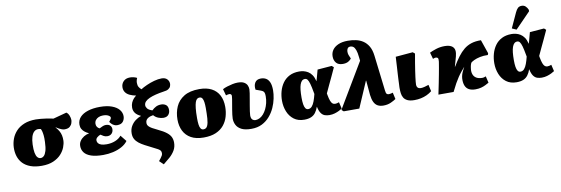

<svg xmlns="http://www.w3.org/2000/svg" viewBox="-68 -1387 6380 2182"><g transform="rotate(-10 3121.5 -296.0)"><path d="M312 14Q236 14 182 -6Q128 -26 94.5 -61.5Q61 -97 46 -144.5Q31 -192 33 -247Q35 -298 53 -346Q71 -394 107 -432.5Q143 -471 199.5 -494Q256 -517 335 -517Q359 -517 389 -514Q419 -511 448 -507Q477 -503 500.5 -498.5Q524 -494 534 -491L690 -533Q710 -520 721 -492Q732 -464 732 -441Q732 -428 725.5 -406Q719 -384 699 -366.5Q679 -349 638 -349Q623 -349 606 -355.5Q589 -362 572.5 -371Q556 -380 541 -390L540 -388Q562 -364 576.5 -339Q591 -314 597 -286Q603 -258 602 -226Q601 -191 585 -149.5Q569 -108 535 -71Q501 -34 446 -10Q391 14 312 14ZM314 -75Q335 -75 352 -91.5Q369 -108 380 -145.5Q391 -183 393 -247Q395 -294 391.5 -324.5Q388 -355 383 -372.5Q378 -390 372 -400Q362 -402 355.5 -403Q349 -404 342 -404Q314 -404 294 -385Q274 -366 263 -330.5Q252 -295 250 -243Q248 -184 255 -147Q262 -110 277.5 -92.5Q293 -75 314 -75Z M1021 14Q935 14 881.5 -4.5Q828 -23 803.5 -55.5Q779 -88 779 -131Q779 -163 796.5 -189Q814 -215 842 -232.5Q870 -250 902 -256V-258Q879 -268 858.5 -283.5Q838 -299 825.5 -320.5Q813 -342 813 -371Q813 -422 845.5 -457.5Q878 -493 937.5 -512Q997 -531 1075 -531Q1157 -531 1212.5 -510.5Q1268 -490 1296 -456Q1324 -422 1324 -381Q1324 -346 1303.5 -319Q1283 -292 1235 -292Q1217 -292 1200.5 -300Q1184 -308 1171.5 -320.5Q1159 -333 1152 -345Q1166 -363 1172 -371.5Q1178 -380 1178 -390Q1178 -404 1155 -416.5Q1132 -429 1094 -429Q1066 -429 1043.5 -419.5Q1021 -410 1007.5 -392Q994 -374 994 -348Q994 -328 1004.5 -313Q1015 -298 1032 -291Q1048 -299 1067.5 -308Q1087 -317 1106 -317Q1139 -317 1156 -300.5Q1173 -284 1173 -258Q1173 -228 1154.5 -208Q1136 -188 1104 -188Q1079 -188 1061 -198.5Q1043 -209 1028 -219Q1009 -213 990.5 -197.5Q972 -182 972 -163Q972 -144 983 -129.5Q994 -115 1018 -107Q1042 -99 1081 -99Q1134 -99 1179.5 -117.5Q1225 -136 1250 -168L1307 -97Q1281 -61 1235.5 -36Q1190 -11 1134.5 1.5Q1079 14 1021 14Z M1679 238 1632 193Q1647 174 1657.5 160.5Q1668 147 1674 135Q1680 123 1680 109Q1680 92 1673 81Q1666 70 1645.5 58Q1625 46 1583 26Q1539 4 1502 -15.5Q1465 -35 1437.5 -56.5Q1410 -78 1395 -105.5Q1380 -133 1380 -170Q1380 -217 1400.5 -253Q1421 -289 1453 -313Q1485 -337 1518 -348V-350Q1474 -370 1455 -397Q1436 -424 1436 -458Q1436 -490 1447 -515Q1458 -540 1474 -558Q1490 -576 1505 -586Q1464 -594 1433 -608.5Q1402 -623 1385 -647Q1368 -671 1368 -704Q1368 -744 1395 -772.5Q1422 -801 1471 -801Q1492 -801 1513 -796Q1534 -791 1551 -782Q1548 -778 1543 -760.5Q1538 -743 1538 -727Q1538 -697 1548.5 -679Q1559 -661 1577 -646Q1605 -664 1647 -683Q1689 -702 1736 -715Q1783 -728 1823 -728Q1864 -728 1886 -705.5Q1908 -683 1908 -651Q1908 -639 1902 -622.5Q1896 -606 1876.5 -593Q1857 -580 1817 -576Q1769 -569 1727 -558.5Q1685 -548 1653.5 -534Q1622 -520 1604.5 -501.5Q1587 -483 1587 -458Q1587 -440 1601.5 -421Q1616 -402 1658 -388Q1681 -411 1707 -424Q1733 -437 1767 -437Q1799 -437 1822 -419.5Q1845 -402 1845 -360Q1845 -329 1826 -306Q1807 -283 1767 -283Q1739 -283 1708 -295.5Q1677 -308 1656 -333Q1641 -331 1625 -326Q1609 -321 1595.5 -312.5Q1582 -304 1574 -291Q1566 -278 1566 -259Q1566 -248 1569.5 -238Q1573 -228 1584.5 -216.5Q1596 -205 1619 -191.5Q1642 -178 1681 -160Q1743 -131 1777 -104Q1811 -77 1824 -48.5Q1837 -20 1837 14Q1837 64 1814.5 103Q1792 142 1755.5 174.5Q1719 207 1679 238Z M2180 17Q2092 17 2034.5 -15Q1977 -47 1948.5 -104Q1920 -161 1920 -235Q1920 -316 1950 -384Q1980 -452 2047 -493Q2114 -534 2224 -534Q2308 -534 2365 -504Q2422 -474 2451 -418Q2480 -362 2480 -284Q2480 -227 2464.5 -173Q2449 -119 2414 -76Q2379 -33 2321.5 -8Q2264 17 2180 17ZM2193 -75Q2225 -75 2239 -105.5Q2253 -136 2256.5 -189.5Q2260 -243 2260 -310Q2260 -349 2256 -377.5Q2252 -406 2241.5 -422.5Q2231 -439 2209 -439Q2194 -439 2181.5 -429.5Q2169 -420 2160.5 -395.5Q2152 -371 2147 -326Q2142 -281 2142 -212Q2142 -170 2146 -139Q2150 -108 2161.5 -91.5Q2173 -75 2193 -75Z M2730 14Q2657 14 2616 -7.5Q2575 -29 2557.5 -63.5Q2540 -98 2540 -137Q2540 -155 2543.5 -182Q2547 -209 2552 -240Q2557 -271 2562.5 -302Q2568 -333 2572 -357.5Q2576 -382 2576 -394Q2576 -406 2568.5 -412.5Q2561 -419 2550 -419Q2542 -419 2531 -416.5Q2520 -414 2511 -411L2490 -486Q2512 -498 2542 -507.5Q2572 -517 2605 -524Q2638 -531 2666 -531Q2714 -531 2739.5 -516Q2765 -501 2775 -478.5Q2785 -456 2785 -433Q2785 -418 2780.5 -388.5Q2776 -359 2769.5 -323Q2763 -287 2757 -250.5Q2751 -214 2746.5 -184.5Q2742 -155 2742 -139Q2742 -105 2757 -90.5Q2772 -76 2796 -76Q2820 -77 2843 -89Q2866 -101 2886 -124Q2906 -147 2921 -177.5Q2936 -208 2945 -245Q2954 -282 2954 -323Q2954 -351 2948.5 -365Q2943 -379 2929.5 -386.5Q2916 -394 2892 -402L2853 -416Q2845 -464 2865 -497.5Q2885 -531 2934 -531Q2967 -531 2992.5 -516.5Q3018 -502 3033 -468Q3048 -434 3048 -374Q3048 -333 3037.5 -281Q3027 -229 3004 -177.5Q2981 -126 2943.5 -82.5Q2906 -39 2853.5 -12.5Q2801 14 2730 14Z M3341 16Q3269 16 3221.5 -20Q3174 -56 3150.5 -114.5Q3127 -173 3127 -240Q3127 -296 3141.5 -348.5Q3156 -401 3186 -443Q3216 -485 3263.5 -509.5Q3311 -534 3377 -534Q3401 -534 3427 -528Q3453 -522 3477.5 -507Q3502 -492 3521 -464.5Q3540 -437 3551 -392H3552Q3558 -411 3563 -430Q3568 -449 3574 -471Q3580 -493 3587 -519L3752 -532L3774 -513Q3750 -459 3727 -411Q3704 -363 3683.5 -319Q3663 -275 3644 -234L3647 -216Q3655 -172 3664.5 -147Q3674 -122 3686.5 -111.5Q3699 -101 3715 -101Q3728 -101 3737.5 -103.5Q3747 -106 3762 -111L3780 -35Q3767 -26 3744 -14.5Q3721 -3 3692.5 5.5Q3664 14 3631 14Q3604 14 3579 6Q3554 -2 3535.5 -27.5Q3517 -53 3506 -104H3505Q3492 -66 3471.5 -38.5Q3451 -11 3419 2.5Q3387 16 3341 16ZM3404 -95Q3430 -95 3448 -115.5Q3466 -136 3479 -171.5Q3492 -207 3503 -252L3499 -273Q3488 -337 3477.5 -373Q3467 -409 3455.5 -424Q3444 -439 3426 -439Q3406 -439 3392 -426Q3378 -413 3369 -387.5Q3360 -362 3356 -324Q3352 -286 3352 -235Q3352 -191 3357 -159.5Q3362 -128 3373.5 -111.5Q3385 -95 3404 -95Z M4254 14Q4215 14 4188 -1Q4161 -16 4145.5 -48Q4130 -80 4124 -131L4109 -299H4106L3977 0H3797L3774 -20L4080 -534L4075 -578Q4070 -630 4059 -659Q4048 -688 4033.5 -700Q4019 -712 4000 -712Q3976 -712 3966 -696.5Q3956 -681 3956 -660Q3956 -639 3962 -622Q3968 -605 3975 -591L3981 -579Q3970 -560 3945 -546Q3920 -532 3882 -532Q3830 -532 3805.5 -561.5Q3781 -591 3781 -636Q3781 -678 3804 -710.5Q3827 -743 3871.5 -762.5Q3916 -782 3981 -782Q4029 -782 4074 -772.5Q4119 -763 4156 -738.5Q4193 -714 4218 -671.5Q4243 -629 4251 -562L4300 -151Q4302 -135 4305 -124.5Q4308 -114 4316 -108.5Q4324 -103 4337 -103Q4347 -103 4359 -105.5Q4371 -108 4383 -112L4400 -36Q4379 -21 4341 -3.5Q4303 14 4254 14Z M4612 14Q4561 14 4531.5 -0.5Q4502 -15 4488.5 -38.5Q4475 -62 4471.5 -90.5Q4468 -119 4468 -147Q4468 -152 4468 -158Q4468 -164 4468.5 -171.5Q4469 -179 4469.5 -188.5Q4470 -198 4470.5 -210Q4471 -222 4471.5 -236Q4472 -250 4473 -267Q4474 -284 4475 -303.5Q4476 -323 4477.5 -345.5Q4479 -368 4480.5 -393.5Q4482 -419 4483.5 -447.5Q4485 -476 4487 -508L4686 -525L4709 -506Q4699 -451 4691 -402.5Q4683 -354 4677 -314Q4671 -274 4667 -242.5Q4663 -211 4661 -189.5Q4659 -168 4659 -156Q4659 -142 4664 -131Q4669 -120 4679.5 -114Q4690 -108 4708 -108Q4726 -108 4752.5 -115Q4779 -122 4798 -129L4815 -53Q4788 -31 4755.5 -16Q4723 -1 4687 6.5Q4651 14 4612 14Z M5316 14Q5270 14 5240.5 -2.5Q5211 -19 5198 -52.5Q5185 -86 5188 -136Q5190 -157 5195.5 -176Q5201 -195 5211 -215.5Q5221 -236 5234 -261Q5213 -236 5193 -212Q5173 -188 5153.5 -159Q5134 -130 5112.5 -92Q5091 -54 5065 0H4890Q4905 -70 4916 -126.5Q4927 -183 4935 -224.5Q4943 -266 4948 -295.5Q4953 -325 4956 -343Q4959 -361 4960 -368Q4964 -400 4956.5 -410Q4949 -420 4933 -420Q4927 -420 4919 -418Q4911 -416 4900 -411L4879 -486Q4906 -500 4953.5 -515.5Q5001 -531 5055 -531Q5115 -531 5144.5 -505.5Q5174 -480 5168 -430Q5167 -417 5161 -393.5Q5155 -370 5146.5 -341Q5138 -312 5129 -280H5132Q5168 -341 5202.5 -387Q5237 -433 5275 -464Q5313 -495 5361 -510.5Q5409 -526 5473 -525L5528 -365L5521 -346Q5472 -348 5430 -339Q5388 -330 5360 -316.5Q5332 -303 5321 -292Q5315 -278 5312 -268Q5309 -258 5307.5 -247.5Q5306 -237 5304 -222Q5300 -187 5310.5 -159.5Q5321 -132 5347 -116.5Q5373 -101 5416 -101Q5425 -101 5432.5 -103Q5440 -105 5456 -111L5474 -35Q5458 -26 5435 -14Q5412 -2 5382.5 6Q5353 14 5316 14Z M5791 16Q5719 16 5671.5 -20Q5624 -56 5600.5 -114.5Q5577 -173 5577 -240Q5577 -296 5591.5 -348.5Q5606 -401 5636 -443Q5666 -485 5713.5 -509.5Q5761 -534 5827 -534Q5851 -534 5877 -528Q5903 -522 5927.5 -507Q5952 -492 5971 -464.5Q5990 -437 6001 -392H6002Q6008 -411 6013 -430Q6018 -449 6024 -471Q6030 -493 6037 -519L6202 -532L6224 -513Q6200 -459 6177 -411Q6154 -363 6133.5 -319Q6113 -275 6094 -234L6097 -216Q6105 -172 6114.5 -147Q6124 -122 6136.5 -111.5Q6149 -101 6165 -101Q6178 -101 6187.5 -103.5Q6197 -106 6212 -111L6230 -35Q6217 -26 6194 -14.5Q6171 -3 6142.5 5.5Q6114 14 6081 14Q6054 14 6029 6Q6004 -2 5985.5 -27.5Q5967 -53 5956 -104H5955Q5942 -66 5921.5 -38.5Q5901 -11 5869 2.5Q5837 16 5791 16ZM5854 -95Q5880 -95 5898 -115.5Q5916 -136 5929 -171.5Q5942 -207 5953 -252L5949 -273Q5938 -337 5927.5 -373Q5917 -409 5905.5 -424Q5894 -439 5876 -439Q5856 -439 5842 -426Q5828 -413 5819 -387.5Q5810 -362 5806 -324Q5802 -286 5802 -235Q5802 -191 5807 -159.5Q5812 -128 5823.5 -111.5Q5835 -95 5854 -95ZM5893 -573 5842 -596 5921 -768Q5936 -800 5952.5 -815Q5969 -830 5997 -830Q6023 -830 6041 -813Q6059 -796 6069 -771V-754Z"/></g></svg>

Font: Literata Black
Style: Italic
Weight: 900
Italic angle: -2°
Designer: Latin by Veronika Burian and Jose Scaglione. Greek by Irene Vlachou. Cyrillic by Vera Evstafieva
Foundry: TypeTogether
Version: Version 3.002